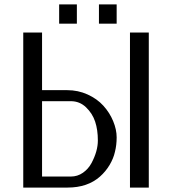

<svg xmlns="http://www.w3.org/2000/svg" viewBox="-20 -847 775 867"><path d="M85 0ZM506.8 -740.2ZM426.8 -827.1H506.8V-740.2H426.8ZM247.1 -827.1H327.1V-740.2H247.1ZM85 0ZM651.9 -700.2V0H566.9V-700.2ZM169.9 -390.1V-49.8H299.8Q330.1 -49.8 354.5 -66.9Q378.9 -84 393.1 -110.4Q421.9 -164.6 421.9 -212.6Q421.9 -260.7 409.7 -297.6Q397.5 -334.5 368.7 -362.3Q339.8 -390.1 299.8 -390.1ZM499 -161.1Q492.2 -130.9 474.6 -101.6Q457 -72.3 431.6 -49.8Q375.5 0 285.2 0H85V-700.2H169.9V-439.9H283.2Q332.5 -439.9 375.5 -420.4Q418.5 -400.9 446.8 -369.6Q475.1 -338.4 491 -300Q506.8 -261.7 506.8 -226.8Q506.8 -191.9 499 -161.1Z"/></svg>

Font: Pfennig
Style: Medium
Weight: 500
Version: Version 20120410 ; ttfautohint (v0.8)